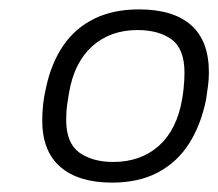

<svg xmlns="http://www.w3.org/2000/svg" viewBox="-20 -718 465 409"><path d="M219 -329Q147 -329 108.5 -362.5Q70 -396 70 -461Q70 -480 72 -497Q74 -514 78 -531Q89 -583 114.5 -620.5Q140 -658 180.5 -678Q221 -698 276 -698Q349 -698 387 -664.5Q425 -631 425 -564Q425 -549 423 -534.5Q421 -520 419 -506Q408 -452 383 -412.5Q358 -373 317 -351Q276 -329 219 -329ZM221 -373Q280 -373 318.5 -407.5Q357 -442 368 -507Q370 -519 371 -528.5Q372 -538 372.5 -546.5Q373 -555 373 -563Q373 -614 345.5 -634Q318 -654 273 -654Q215 -654 176.5 -619.5Q138 -585 127 -520Q125 -508 123.5 -498Q122 -488 121.5 -479.5Q121 -471 121 -463Q121 -413 149 -393Q177 -373 221 -373Z"/></svg>

Font: Archivo SemiExpanded ExtraLight
Style: Italic
Weight: 250
Width: 6
Italic angle: -10°
Designer: Hector Gatti
Foundry: Omnibus-Type
Version: Version 2.001